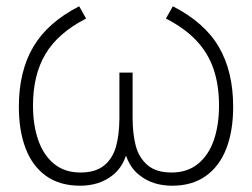

<svg xmlns="http://www.w3.org/2000/svg" viewBox="-20 -575 802 611"><path d="M235 16Q170 16 126.5 -15.2Q83 -46.5 61.5 -102.8Q40 -159 40 -235Q40 -348 86 -426Q132 -504 232 -555L254 -516Q164.5 -470 124.8 -403.2Q85 -336.5 85 -239Q85 -177 101.8 -129Q118.5 -81 152.2 -53.5Q186 -26 236 -26Q284.5 -26 311.8 -48.8Q339 -71.5 349.2 -108.8Q359.5 -146 360 -197V-344H402V-201Q402 -150 411.8 -112Q421.5 -74 449 -50Q476.5 -26 526 -26Q576.5 -26 610.5 -54Q644.5 -82 660.8 -130Q677 -178 677 -239Q677 -304.5 659.5 -355.5Q642 -406.5 604.8 -446Q567.5 -485.5 508 -516L530 -555Q631 -503.5 676.5 -425.5Q722 -347.5 722 -235Q722 -158.5 700.2 -102.2Q678.5 -46 635 -15Q591.5 16 528 16Q466 16 424.5 -17Q394.5 -40 381 -80Q367.5 -40 338 -17Q296 16 235 16Z"/></svg>

Font: Vela Sans ExtLt
Style: Regular
Weight: 200
Designer: Principal design: Mikhail Sharanda - project Manrope.
Design modification: Ravid Balaliev
Foundry: Mikhail Sharanda
Version: Version 1.001